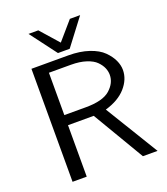

<svg xmlns="http://www.w3.org/2000/svg" viewBox="-158 -998 962 1108"><g transform="rotate(-20 323.0 -444.5)"><path d="M148 -889H208L306 -778L402 -889H465L342 -727H270ZM95 0V-694H321Q393 -694 447.5 -675.5Q502 -657 531.5 -627.5Q561 -598 575 -567.5Q589 -537 589 -508Q589 -450 545 -400Q501 -350 418 -326L617 0H527L340 -316H182V0ZM182 -378H314Q419 -378 463.5 -417.5Q508 -457 508 -507Q508 -529 499 -550Q490 -571 470 -591.5Q450 -612 410.5 -625Q371 -638 317 -638H182Z"/></g></svg>

Font: CMU Sans Serif
Style: Medium
Weight: 500
Version: Version 0.7.0